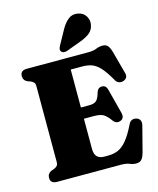

<svg xmlns="http://www.w3.org/2000/svg" viewBox="-137 -1036 944 1148"><g transform="rotate(-15 335.0 -462.0)"><path d="M35.5 -665Q35.5 -700 76.5 -700H455.5Q488.5 -700 507.8 -708.2Q527 -716.5 548 -716.5Q569.5 -716.5 580.5 -704Q591.5 -691.5 599.5 -663L637.5 -522Q642 -505.5 634.8 -494.2Q627.5 -483 612.5 -479Q598 -475 585 -480.5Q572 -486 563.5 -503.5Q533.5 -556 508.5 -582.8Q483.5 -609.5 458 -618.5Q432.5 -627.5 400.5 -627.5H328.5V-392.5H380.5Q411.5 -392.5 425.2 -405.8Q439 -419 448.5 -454Q457 -481.5 482 -481.5Q507.5 -481.5 514.5 -453L554.5 -298.5Q563 -263 535 -253.5Q509 -244 491 -268.5Q467 -301.5 447.5 -312.2Q428 -323 389.5 -323H328.5V-135.5Q328.5 -72.5 388 -72.5H411.5Q445.5 -72.5 473 -84Q500.5 -95.5 526.8 -126.8Q553 -158 583 -218Q596.5 -250.5 629.5 -243.5Q646.5 -239.5 653.5 -226.5Q660.5 -213.5 655.5 -194L615 -37Q607 -9.5 596 3.5Q585 16.5 562 16.5Q542.5 16.5 523 8.2Q503.5 0 471 0H76.5Q35.5 0 35.5 -35Q35.5 -61.5 60.5 -73L80 -80Q92 -85.5 98.2 -92.8Q104.5 -100 104.5 -114V-586Q104.5 -600 98.2 -607.2Q92 -614.5 80 -620L60.5 -627Q35.5 -638.5 35.5 -665ZM352.5 -871Q373 -907.5 398 -927Q423 -946.5 457.5 -939.5Q489.5 -933.5 504.8 -907.8Q520 -882 514.5 -856Q509.5 -825 487.8 -807Q466 -789 429 -775L338 -741.5Q328 -737.5 317.2 -738.5Q306.5 -739.5 300.5 -747Q294.5 -755 296.5 -764Q298.5 -773 304 -783Z"/></g></svg>

Font: Fraunces 72pt Soft Black
Style: Regular
Weight: 900
Version: Version 1.000;[b76b70a41]